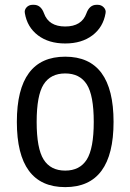

<svg xmlns="http://www.w3.org/2000/svg" viewBox="-20 -765 540 795"><path d="M379.9 -745.1H384.8Q399.4 -745.1 409.7 -734.4Q419.9 -723.6 417 -710Q407.2 -652.3 362.8 -618.7Q318.4 -585 250 -585Q181.6 -585 137.2 -618.7Q92.8 -652.3 83 -710Q80.1 -723.6 89.8 -734.4Q99.6 -745.1 115.2 -745.1H120.1Q149.4 -745.1 162.1 -710Q181.6 -655.3 250 -655.3Q318.4 -655.3 337.9 -710Q350.6 -745.1 379.9 -745.1ZM339.4 -415.5Q310.5 -460.9 250 -460.9Q189.5 -460.9 160.6 -415.5Q131.8 -370.1 131.8 -260.3Q131.8 -150.4 160.6 -104.5Q189.5 -58.6 250 -58.6Q310.5 -58.6 339.4 -104.5Q368.2 -150.4 368.2 -260.3Q368.2 -370.1 339.4 -415.5ZM450.2 -260.3Q450.2 9.8 250 9.8Q49.8 9.8 49.8 -260.3Q49.8 -530.3 250 -530.3Q450.2 -530.3 450.2 -260.3Z"/></svg>

Font: Rounded-L Mgen+ 2m regular
Style: Regular
Weight: 400
Designer: [Source Han Sans]
Ryoko NISHIZUKA  (kana & ideographs); Paul D. Hunt (Latin, Greek & Cyrillic); Wenlong ZHANG  (bopomofo
Version: Version 1.059.20150602